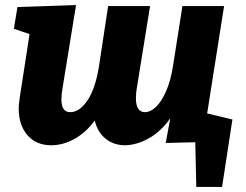

<svg xmlns="http://www.w3.org/2000/svg" viewBox="-20 -561 974 760"><path d="M800 -112 900 -88 859 179H757L753 2L636 5L654 -93Q618 -41 570 -14Q522 13 476 14Q430 14 398 -12Q366 -38 355 -84Q320 -36 274.5 -11Q229 14 183 14Q123 14 88.5 -26Q54 -66 54 -132Q54 -144 58 -174L97 -426L35 -447L49 -533L281 -541L228 -215Q223 -187 223 -168Q223 -117 258 -117Q295 -117 326.5 -164Q358 -211 372 -300L408 -537H574L522 -215Q518 -195 518 -172Q518 -117 554 -117Q575 -117 597 -137.5Q619 -158 637.5 -200Q656 -242 665 -301L702 -537H867Z"/></svg>

Font: Bitter Pro ExtraBold
Style: Italic
Weight: 800
Italic angle: -9°
Designer: Sol Matas, and Bitter project Authors
Foundry: Sol Matas
Version: Version 1.010